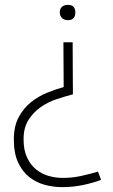

<svg xmlns="http://www.w3.org/2000/svg" viewBox="-20 -564 465 790"><path d="M279 -370 280 -176Q250 -168 214.5 -156.5Q179 -145 148.5 -124Q118 -103 97.5 -71Q77 -39 77 9Q77 54 91.5 84.5Q106 115 129 133.5Q152 152 180.5 160Q209 168 238 168Q276 168 311.5 160.5Q347 153 383 142L396 176Q362 189 320.5 197.5Q279 206 236 206Q200 206 164.5 196.5Q129 187 100.5 164.5Q72 142 54.5 104.5Q37 67 37 10Q37 -45 57 -82Q77 -119 107.5 -143.5Q138 -168 174 -182.5Q210 -197 242 -206L241 -370V-390H279ZM259 -544Q290 -544 290 -513Q290 -481 259 -481Q244 -481 235 -490Q226 -499 226 -513Q226 -528 235 -536Q244 -544 259 -544Z"/></svg>

Font: Encode Sans Normal
Style: Thin
Weight: 100
Designer: Pablo Impallari, Andres Torresi
Foundry: Pablo Impallari, Andres Torresi
Version: Version 1.000; ttfautohint (v1.00) -l 8 -r 50 -G 200 -x 14 -